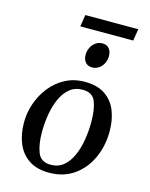

<svg xmlns="http://www.w3.org/2000/svg" viewBox="-125 -913 787 1006"><g transform="rotate(15 268.5 -409.5)"><path d="M45.4 -207Q45.4 -260.3 63.2 -311.5Q81.1 -362.8 114.3 -404.3Q147.5 -445.8 194.3 -470.5Q241.2 -495.1 299.3 -495.1Q367.7 -495.1 409.9 -466.3Q452.1 -437.5 471.7 -388.4Q491.2 -339.4 491.2 -277.3Q491.2 -198.7 460.9 -132.3Q430.7 -65.9 374.3 -26.1Q317.9 13.7 239.3 13.7Q172.9 13.7 129.9 -15.1Q86.9 -43.9 66.2 -93.8Q45.4 -143.6 45.4 -207ZM237.3 -28.8Q278.3 -28.8 306.6 -52.5Q335 -76.2 352.5 -115.7Q370.1 -155.3 377.9 -203.6Q385.7 -252 385.7 -301.3Q385.7 -368.2 369.1 -410.2Q352.5 -452.1 298.8 -452.1Q257.8 -452.1 229.2 -428.7Q200.7 -405.3 183.1 -366.2Q165.5 -327.1 157.5 -279.5Q149.4 -231.9 149.4 -183.6Q149.4 -115.7 166.7 -72.3Q184.1 -28.8 237.3 -28.8ZM315.4 -577.6Q291.5 -577.6 278.6 -593Q265.6 -608.4 265.6 -631.8Q265.6 -654.3 274.7 -672.6Q283.7 -690.9 299.8 -702.1Q315.9 -713.4 335.9 -713.4Q359.9 -713.4 372.8 -697.8Q385.7 -682.1 385.7 -658.2Q385.7 -636.2 376.5 -617.9Q367.2 -599.6 351.3 -588.6Q335.4 -577.6 315.4 -577.6ZM200.2 -769.5 210.4 -833.5H497.6L487.3 -769.5Z"/></g></svg>

Font: Gelasio
Style: Italic
Weight: 400
Italic angle: -8.5°
Designer: Eben Sorkin
Foundry: Eben Sorkin
Version: Version 1.008